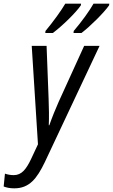

<svg xmlns="http://www.w3.org/2000/svg" viewBox="-114 -786 616 1047"><path d="M288 -617 287 -606H330C378 -642 454 -718 481 -757L482 -766H396C374 -727 333 -670 288 -617ZM134 -617 133 -606H174C225 -644 300 -717 327 -757L328 -766H242C219 -727 178 -670 134 -617ZM-36 241C46 241 87 188 130 99L429 -536H345L206 -231C191 -198 168 -141 155 -103H152C154 -144 153 -201 151 -249L140 -536H59L93 1L56 80C29 137 4 169 -39 169C-57 169 -72 166 -87 161L-94 231C-78 237 -61 241 -36 241Z"/></svg>

Font: Noto Sans Condensed
Style: Italic
Weight: 400
Width: 3
Italic angle: -12°
Designer: Monotype Design Team
Foundry: Monotype Imaging Inc.
Version: Version 2.013